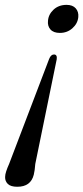

<svg xmlns="http://www.w3.org/2000/svg" viewBox="-35 -562 334 770"><path d="M34.5 187Q8 187 -3.5 175.8Q-15 164.5 -14.5 148Q-14.5 138 -10 124.5Q-5.5 111 1.5 95.5L162 -325.5Q169 -343.5 181.5 -343.5Q195 -343.5 192.5 -324.5L106.5 95.5Q104.5 122.5 100.5 138.5Q88.5 187 34.5 187ZM232 -542.5Q256.5 -542.5 268.8 -528.5Q281 -514.5 279 -493.5Q276.5 -467.5 255.5 -448.8Q234.5 -430 205 -430Q179.5 -430 167.2 -444Q155 -458 157.5 -479Q159.5 -504.5 180 -523.5Q200.5 -542.5 232 -542.5Z"/></svg>

Font: Fraunces 144pt S050
Style: Italic
Weight: 400
Italic angle: -16°
Version: Version 1.000; ttfautohint (v1.8.3)